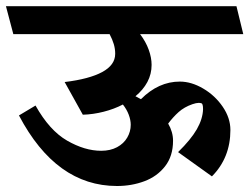

<svg xmlns="http://www.w3.org/2000/svg" viewBox="-45 -600 824 634"><path d="M715.8 -170.9Q715.8 -79.1 654.8 -17.6L543 -97.7Q585.4 -139.2 605 -173.3Q624.5 -207.5 625.5 -239.3Q625.5 -249 624 -253.7Q622.6 -258.3 620.6 -258.8Q616.2 -260.3 611.3 -260.3Q603 -260.3 590.3 -255.9Q563.5 -246.6 544.9 -230Q526.4 -213.4 510.3 -191.9Q526.4 -164.1 526.4 -135.3Q526.4 -84.5 500 -50.8Q473.6 -17.1 431.6 -1.5Q389.6 14.2 341.3 14.2Q140.1 14.2 17.6 -218.8L72.3 -251.5Q118.2 -169.4 176.5 -135.7Q234.9 -102.1 289.1 -102.1Q319.3 -102.1 341.6 -114Q363.8 -126 375.2 -145.8Q386.7 -165.5 386.7 -188Q386.7 -203.6 380.1 -221.2Q373.5 -238.8 360.8 -254.9Q331.5 -239.7 297.1 -231Q262.7 -222.2 228.5 -221.2L168.5 -329.1Q249.5 -338.9 292.5 -362.1Q335.4 -385.3 335.4 -422.4Q335.4 -438.5 330.8 -454.1Q326.2 -469.7 316.9 -487.3H-1L-25.4 -579.6H735.8L758.3 -487.3H417.5Q436.5 -462.4 446 -436Q455.6 -409.7 455.6 -385.7Q455.6 -355.5 441.7 -329.3Q427.7 -303.2 402.3 -282.2L420.4 -272.5Q478.5 -330.6 548.8 -330.6Q586.9 -330.6 626 -307.6Q665 -284.7 690.4 -247.6Q715.8 -210.4 715.8 -170.9Z"/></svg>

Font: Vesper Libre Heavy
Style: Regular
Weight: 900
Designer: Robert Keller & Kimya Gandhi
Foundry: Mota Italic
Version: Version 1.058